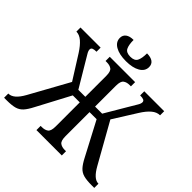

<svg xmlns="http://www.w3.org/2000/svg" viewBox="-228 -1117 1322 1322"><g transform="rotate(45 433.0 -456.0)"><path d="M409 -771Q343 -771 304.5 -793.5Q266 -816 266 -855Q266 -882 286 -897Q306 -912 343 -912Q343 -864 355.5 -839Q368 -814 409 -814Q449 -814 461.5 -839Q474 -864 474 -912Q511 -912 531 -897.5Q551 -883 551 -855Q551 -816 512.5 -793.5Q474 -771 409 -771ZM-6 0V-41H-4Q45 -41 90 -122L248 -408L139 -581Q110 -626 82 -650Q54 -674 24 -674V-714H220V-674Q197 -674 186 -669Q175 -664 175 -651Q175 -637 188 -616.5Q201 -596 224 -556L317 -400H385V-604Q385 -648 367.5 -660.5Q350 -673 322 -673H309V-714H556V-673H543Q515 -673 497.5 -660Q480 -647 480 -603V-400H549L641 -556Q664 -596 677 -616.5Q690 -637 690 -651Q690 -664 679 -669Q668 -674 645 -674V-714H839V-674Q808 -674 779.5 -650Q751 -626 723 -581L617 -412L780 -122Q825 -41 870 -41H872V0H847Q797 0 768 -8Q739 -16 719 -38Q699 -60 678 -101L549 -346H480V-112Q480 -67 497.5 -54Q515 -41 543 -41H556V0H309V-41H322Q350 -41 367.5 -54Q385 -67 385 -112V-346H317L187 -101Q166 -60 146 -38Q126 -16 97 -8Q68 0 19 0Z"/></g></svg>

Font: Noto Serif Condensed
Style: Regular
Weight: 400
Width: 3
Designer: Monotype Design Team
Foundry: Monotype Imaging Inc.
Version: Version 2.013; ttfautohint (v1.8.4.7-5d5b)